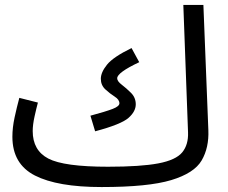

<svg xmlns="http://www.w3.org/2000/svg" viewBox="-20 -734 922 775"><path d="M390 21Q578 21 671 -7Q764 -35 794 -86.5Q824 -138 821 -209L801 -714H720L739 -200Q741 -150 715.5 -119Q690 -88 619 -74.5Q548 -61 416 -61ZM364 -204Q469 -232 498.5 -258Q528 -284 528 -313Q528 -340 509 -359Q490 -378 471.5 -392Q453 -406 453 -418Q453 -441 542 -483L511 -540Q437 -504 412 -473Q387 -442 387 -416Q387 -390 405.5 -373Q424 -356 443 -344Q462 -332 462 -317Q462 -305 435 -294.5Q408 -284 345 -267ZM390 21 436 -11 416 -61Q238 -61 175 -94Q112 -127 112 -205Q112 -230 119.5 -264Q127 -298 133 -320L58 -339Q48 -302 39 -260.5Q30 -219 30 -182Q30 -72 121 -25.5Q212 21 390 21Z"/></svg>

Font: Noto Sans Arabic
Style: Regular
Weight: 400
Designer: Nadine Chahine - Monotype Design Team
Foundry: Monotype Imaging Inc.
Version: Version 1.902